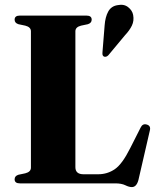

<svg xmlns="http://www.w3.org/2000/svg" viewBox="-20 -765 656 801"><path d="M346.5 -664 318 -658Q294.5 -652 294.5 -634.5V-67.5Q294.5 -38 328.5 -38H389.5Q428 -38 459 -59.2Q490 -80.5 523 -146.5L566.5 -232.5Q575 -250.5 592 -245.5Q610.5 -240.5 605 -220L557.5 -14Q549.5 15.5 530 15.5Q518.5 15.5 502.8 7.8Q487 0 461 0H63Q41 0 41 -17Q41 -31 57 -36L85.5 -42Q109 -48 109 -65.5V-634.5Q109 -652 85.5 -658L57 -664Q41 -669 41 -683Q41 -700 63 -700H340.5Q362.5 -700 362.5 -683Q362.5 -669 346.5 -664ZM416.5 -659Q419 -694 431.5 -716.8Q444 -739.5 470.5 -743.5Q497 -749 514.5 -735.2Q532 -721.5 535.5 -702.5Q540 -678.5 530.2 -658.2Q520.5 -638 501.5 -618L432 -534.5Q423 -525.5 413.5 -529Q408.5 -532 407.8 -536.5Q407 -541 407.5 -547Z"/></svg>

Font: Fraunces 72pt S000
Style: Bold
Weight: 700
Version: Version 1.000; ttfautohint (v1.8.3)